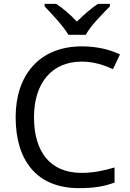

<svg xmlns="http://www.w3.org/2000/svg" viewBox="-20 -964 672 994"><path d="M334 -784H424C448 -829 511 -893 549 -931V-944H487C452 -921 414 -888 378 -852C345 -888 306 -921 271 -944H211V-931C247 -893 308 -829 334 -784ZM403 -645C467 -645 521 -626 565 -606L601 -682C547 -709 477 -724 404 -724C183 -724 61 -574 61 -358C61 -133 170 10 389 10C468 10 520 1 573 -19V-97C519 -81 464 -69 402 -69C238 -69 156 -180 156 -357C156 -536 250 -645 403 -645Z"/></svg>

Font: Noto Sans Arabic
Style: Regular
Weight: 400
Designer: Monotype Design Team, Nadine Chahine, Nizar Qandah and Khaled Hosny
Foundry: Monotype Imaging Inc.
Version: Version 2.012